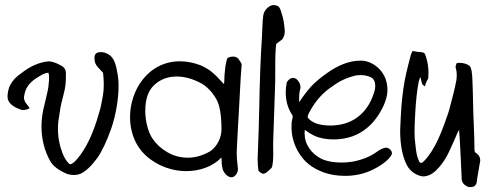

<svg xmlns="http://www.w3.org/2000/svg" viewBox="-20 -701 1969 775"><path d="M369.1 -486.3Q376 -490.7 387.2 -490.7Q402.8 -490.7 418 -481.4Q443.8 -467.3 452.1 -415Q458.5 -388.2 458.5 -354Q458.5 -315.4 451.7 -274.4Q443.8 -224.6 428.7 -181.2Q401.4 -104.5 372.6 -63Q336.4 -14.2 305.7 0Q292 5.4 277.8 5.4Q267.1 5.4 253.4 2Q199.2 -20 182.1 -51.8Q147.5 -114.7 147.5 -190.9Q147.5 -223.1 154.3 -256.3Q156.2 -266.1 162.1 -289.6Q168 -313 172.1 -332.3Q176.3 -351.6 176.3 -362.8Q178.2 -374.5 178.2 -385.3Q178.2 -398.4 175.8 -407.2Q169.4 -407.2 162.1 -404.8Q154.8 -402.3 151.6 -400.6Q148.4 -398.9 138.9 -393.1Q129.4 -387.2 128.4 -386.7Q88.9 -361.8 80.1 -326.2Q76.7 -311.5 76.7 -306.2Q76.7 -300.3 79.6 -294.4Q81.1 -288.1 89.4 -278.8Q97.7 -269.5 99.6 -263.7Q84 -256.8 74.2 -256.8Q68.8 -256.8 64.5 -258.3Q10.3 -276.9 10.3 -311.5Q10.3 -315.9 10.7 -318.4Q12.2 -330.6 13.2 -335.2Q14.2 -339.8 16.8 -347.7Q19.5 -355.5 24.4 -363.3Q38.1 -386.7 64.5 -404.3Q120.1 -448.7 177.2 -453.6Q200.2 -451.7 227.1 -436Q246.1 -426.8 246.1 -403.8Q246.1 -374.5 244.6 -360.4Q243.2 -343.8 234.4 -310.5Q225.6 -277.3 223.6 -264.2Q216.3 -219.7 215.3 -209.5Q213.9 -195.3 213.9 -181.2Q213.9 -144.5 223.1 -110.8Q237.8 -57.1 261.7 -38.1Q266.1 -38.1 270.5 -40.5Q274.9 -43 277.3 -44.9Q279.8 -46.9 284.2 -51.5Q288.6 -56.2 290 -57.6Q344.7 -120.1 379.4 -243.7Q387.7 -268.1 395.5 -315.9Q398.9 -335.9 398.9 -358.9Q398.9 -382.8 396 -407.2Q392.1 -412.1 383.3 -420.9Q374.5 -429.7 369.1 -437.5Q363.8 -445.3 362.3 -454.6Q362.3 -456.5 361.8 -461.2Q361.3 -465.8 361.3 -468.3Q361.3 -481 369.1 -486.3Z M898.9 -467.8Q911.1 -472.7 920.9 -472.7Q934.6 -472.7 942.4 -463.4Q943.8 -460.9 949 -453.6Q954.1 -446.3 955.6 -441.9Q954.6 -428.7 952.6 -402.3Q950.7 -376 950.2 -362.8Q949.2 -338.4 944.8 -262.2Q942.9 -235.4 940.4 -184.8Q938 -134.3 936.5 -111.8Q935.5 -96.2 935.5 -82.5Q935.5 -59.1 939 -34.2Q940.4 -24.4 940.4 -18.6Q940.4 -0.5 925.8 10.7Q920.4 14.6 914.6 14.6Q902.8 14.6 891.8 3.2Q880.9 -8.3 878.4 -20Q874 -37.6 874 -65.4Q847.7 -38.1 810.5 -24.2Q773.4 -10.3 731.9 -10.3Q701.2 -10.3 670.9 -18.1Q624 -30.3 585.9 -58.8Q547.9 -87.4 527.8 -127.4Q504.9 -173.8 504.9 -228.5Q504.9 -269.5 518.1 -308.8Q531.2 -348.1 555.2 -378.9Q583 -414.6 621.8 -434.1Q660.6 -453.6 706.1 -453.6Q747.1 -453.6 789.6 -437.5Q800.8 -432.6 810.5 -427Q820.3 -421.4 826.7 -417Q833 -412.6 842 -404.5Q851.1 -396.5 854.7 -392.6Q858.4 -388.7 868.9 -377.4Q879.4 -366.2 883.8 -361.8Q885.3 -367.7 885.3 -374Q885.3 -395.5 888.9 -425.8Q892.6 -456.1 898.9 -467.8ZM602.1 -357.4Q566.4 -324.2 566.4 -253.4Q566.4 -221.7 574.5 -191.2Q582.5 -160.6 596.2 -140.6Q617.7 -108.9 655.3 -86.7Q692.9 -64.5 738.3 -64.5Q783.2 -64.5 829.1 -90.8Q850.1 -106 862.1 -129.9Q874 -153.8 874 -179.7Q874 -264.2 853 -301.3Q824.7 -350.1 781.7 -370.1Q736.3 -392.1 692.9 -392.1Q639.2 -392.1 602.1 -357.4Z M1077.1 -679.7Q1087.4 -682.6 1102.1 -676.3Q1106.9 -672.4 1109.9 -666.7Q1112.8 -661.1 1115 -652.6Q1117.2 -644 1118.7 -640.6Q1126.5 -618.7 1129.4 -576.2V-573.7Q1129.4 -556.6 1119.6 -542.5Q1113.8 -538.6 1095.7 -524.4Q1092.8 -514.2 1091.8 -484.4Q1090.8 -454.6 1091.1 -416.7Q1091.3 -378.9 1090.8 -370.6Q1089.4 -325.2 1086.4 -238Q1083.5 -150.9 1083 -139.2Q1082.5 -131.8 1082.5 -116.2Q1082.5 -109.9 1082.8 -97.2Q1083 -84.5 1083 -78.1Q1083 -63.5 1081.5 -47.9Q1079.6 -28.8 1076.7 -24.4Q1073.7 -20.5 1065.9 -13.7Q1064.9 -13.2 1062.5 -10.7Q1060.1 -8.3 1058.6 -7.1Q1057.1 -5.9 1054 -3.7Q1050.8 -1.5 1049.1 -1.2Q1047.4 -1 1043.9 0Q1040.5 1 1038.1 -0.5Q1031.2 -3.9 1023.4 -11.2Q1020 -32.2 1020 -57.6Q1020 -64.5 1020.3 -72Q1020.5 -79.6 1021 -88.9Q1021.5 -98.1 1021.5 -103.5Q1024.4 -170.4 1026.4 -264.2Q1029.3 -432.6 1037.1 -547.4Q1037.6 -552.2 1038.8 -586.2Q1040 -620.1 1042.5 -637.7Q1044.4 -651.9 1054 -663.3Q1063.5 -674.8 1077.1 -679.7Z M1440.4 -456.1Q1460 -455.6 1479.2 -445.8Q1498.5 -436 1512.7 -420.9Q1543 -388.2 1543.9 -339.4V-337.9Q1543.9 -293.9 1507.8 -237.3Q1467.8 -175.3 1404.3 -151.4Q1367.7 -138.2 1326.7 -138.2Q1280.8 -138.2 1247.6 -153.8Q1230 -162.1 1210.4 -176.8Q1209.5 -167 1209.5 -163.1Q1209.5 -129.9 1228.3 -102.3Q1247.1 -74.7 1278.3 -59.6Q1309.6 -44.9 1358.4 -44.9Q1382.8 -44.9 1404.8 -48.8Q1462.4 -60.1 1500 -87.4Q1522.9 -104.5 1539.1 -105Q1548.3 -104 1555.2 -97.2Q1562 -90.3 1562 -82Q1562 -81.5 1561.8 -80.3Q1561.5 -79.1 1561.5 -78.6Q1554.7 -62.5 1529.3 -43Q1467.8 2 1397.9 7.8Q1388.7 8.8 1371.1 8.8Q1326.2 8.8 1287.1 -4.9Q1251 -18.1 1226.1 -38.1Q1201.2 -58.1 1183.1 -89.4Q1156.7 -136.2 1156.7 -188Q1156.7 -202.6 1157.7 -210.4Q1157.7 -213.4 1159.4 -219Q1161.1 -224.6 1161.4 -227.5Q1161.6 -230.5 1160.2 -235.8Q1133.3 -276.4 1133.3 -327.1Q1133.3 -348.6 1137.7 -369.1Q1149.4 -386.7 1162.6 -386.7Q1174.3 -386.7 1183.6 -374.5Q1192.9 -362.3 1192.9 -349.1Q1192.9 -345.2 1192.4 -343.3Q1187.5 -329.6 1187.5 -305.7V-296.9V-288.6Q1215.8 -330.6 1237.8 -354Q1259.8 -377.4 1298.3 -404.8Q1369.6 -456.1 1434.1 -456.1ZM1417 -396.5Q1362.8 -383.8 1323.2 -353.5Q1267.1 -317.9 1231.4 -252.9Q1230.5 -251 1228 -246.3Q1225.6 -241.7 1224.6 -239.7Q1223.6 -237.8 1222.4 -232.9Q1221.2 -228 1222.7 -225.6Q1248 -194.3 1313.5 -194.3H1319.8Q1387.7 -196.8 1431.9 -234.9Q1476.1 -272.9 1493.2 -339.4Q1494.6 -346.7 1494.6 -354.5Q1494.6 -378.4 1479.5 -387.7Q1460.9 -397.9 1435.5 -397.9Q1426.3 -397.9 1417 -396.5Z M1645 -495.1Q1666.5 -491.2 1678.2 -490.7Q1687.5 -490.2 1691.7 -487.1Q1695.8 -483.9 1698.7 -474.1Q1709.5 -441.9 1709.5 -406.2Q1709.5 -398.4 1708.5 -383.8Q1700.2 -372.1 1694.8 -352.1Q1693.4 -353 1684.6 -360.8Q1681.6 -368.2 1677.2 -390.1Q1673.8 -386.2 1670.4 -372.1Q1660.2 -323.2 1655.8 -240.2Q1653.3 -193.8 1653.3 -170.9Q1653.3 -140.6 1655.8 -126Q1656.2 -123 1657.2 -113.5Q1658.2 -104 1658.7 -100.1Q1659.2 -96.2 1660.4 -88.1Q1661.6 -80.1 1662.8 -75Q1664.1 -69.8 1666.3 -63.5Q1668.5 -57.1 1670.9 -51.3Q1672.4 -46.9 1676.5 -44.4Q1680.7 -42 1684.6 -44.9Q1709 -64 1736.8 -115.2Q1758.8 -155.3 1788.1 -241.2Q1793.5 -256.8 1800.5 -285.4Q1807.6 -314 1810.5 -324.2Q1812 -330.6 1815.9 -346.9Q1819.8 -363.3 1821.8 -375.2Q1823.7 -387.2 1823.7 -398.4Q1823.7 -412.1 1820.3 -424.3Q1816.4 -433.1 1824.2 -446.8Q1827.6 -447.3 1834 -447.3Q1860.8 -447.3 1876.5 -434.1Q1879.4 -429.7 1881.3 -424.1Q1883.3 -418.5 1883.8 -414.3Q1884.3 -410.2 1885 -402.6Q1885.7 -395 1886.2 -392.1Q1888.2 -362.3 1890.6 -242.7Q1891.1 -226.1 1893.1 -180.4Q1895 -134.8 1895 -109.9V-101.6Q1895 -100.1 1895.3 -96.9Q1895.5 -93.8 1895.8 -91.8Q1896 -89.8 1897.2 -87.4Q1898.4 -85 1900.9 -84Q1918.5 -72.3 1918.5 -54.2Q1918.5 -53.7 1918.2 -52.2Q1918 -50.8 1918 -49.8Q1916.5 -39.1 1906.7 16.1Q1905.8 19.5 1905.3 26.4Q1904.8 33.2 1903.3 38.3Q1901.9 43.5 1897.9 47.4Q1893.1 55.2 1873.5 54.2Q1862.3 51.3 1854 43.7Q1845.7 36.1 1843.8 25.4Q1842.3 -0.5 1839.4 -69.6Q1836.4 -138.7 1833 -176.3Q1830.1 -172.4 1827.9 -168Q1825.7 -163.6 1823.2 -157.2Q1820.8 -150.9 1819.3 -147.9Q1815.9 -140.6 1803.2 -111.8Q1790.5 -83 1782.2 -68.4Q1764.2 -36.1 1739.7 -12.7Q1715.3 10.7 1687 11.2Q1666.5 8.3 1648.9 -4.2Q1631.3 -16.6 1622.1 -34.7Q1595.2 -87.4 1595.2 -174.8Q1598.6 -252.9 1600.1 -268.6Q1606 -343.8 1618.7 -400.9Q1624.5 -427.2 1638.2 -479Q1641.6 -487.8 1645 -495.1Z"/></svg>

Font: Avessa
Style: Medium
Weight: 500
Designer: Arman Khorramak
Foundry: Arman Khorramak
Version: Version 1.000; ttfautohint (v1.8.1)